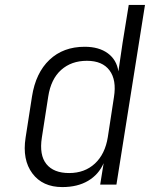

<svg xmlns="http://www.w3.org/2000/svg" viewBox="-20 -750 640 780"><path d="M233 10Q153 10 111.5 -45.5Q70 -101 84 -191L110 -358Q125 -454 181 -507Q237 -560 324 -560Q382 -560 418 -533.5Q454 -507 461 -460L478 -576L503 -730H569L453 0H387L401 -87Q381 -41 338 -15.5Q295 10 233 10ZM261 -47Q324 -47 365.5 -85.5Q407 -124 418 -193L443 -356Q454 -425 425 -464Q396 -503 333 -503Q270 -503 228.5 -466Q187 -429 176 -358L150 -191Q139 -120 168.5 -83.5Q198 -47 261 -47Z"/></svg>

Font: JetBrains Mono NL ExtraLight
Style: Italic
Weight: 200
Italic angle: -9°
Monospace: yes
Designer: Philipp Nurullin, Konstantin Bulenkov
Foundry: JetBrains
Version: Version 2.305; ttfautohint (v1.8.4.7-5d5b)